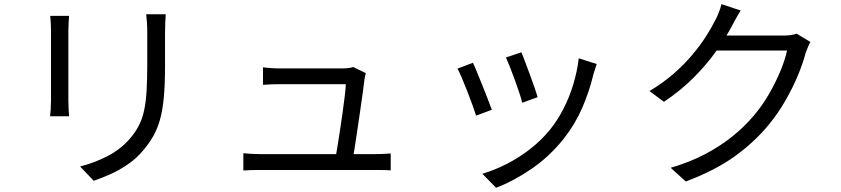

<svg xmlns="http://www.w3.org/2000/svg" viewBox="-20 -827 4040 922"><path d="M775.9 -758.6Q774.9 -740.2 773.7 -718.6Q772.5 -697 772.5 -671.9Q772.5 -652 772.5 -621Q772.5 -590 772.5 -559.4Q772.5 -528.9 772.5 -510Q772.5 -420.4 766.5 -357.2Q760.4 -294 747.5 -249.6Q734.5 -205.2 714.7 -171.1Q695 -137.1 667.8 -105.2Q636 -66.6 594.4 -38.1Q552.7 -9.6 509.9 9.5Q467.1 28.6 430.1 41.2L364.7 -27.5Q433.6 -45.1 495.5 -76.8Q557.5 -108.4 603.7 -161.1Q630.5 -192.4 647.1 -224.8Q663.7 -257.1 672.2 -297.3Q680.7 -337.4 683.9 -390.1Q687.1 -442.8 687.1 -513.7Q687.1 -533.5 687.1 -564Q687.1 -594.5 687.1 -624.5Q687.1 -654.6 687.1 -671.9Q687.1 -697 685.7 -718.6Q684.4 -740.2 682 -758.6ZM311.7 -750.8Q310.7 -736.7 309.5 -716.8Q308.3 -696.9 308.3 -679.1Q308.3 -671.6 308.3 -647.3Q308.3 -623 308.3 -588.8Q308.3 -554.6 308.3 -516.6Q308.3 -478.7 308.3 -443.5Q308.3 -408.3 308.3 -382Q308.3 -355.7 308.3 -345.2Q308.3 -326.2 309.5 -304.4Q310.7 -282.6 311.7 -268.7H220.5Q222.1 -280.6 223.5 -302.2Q224.9 -323.8 224.9 -345.6Q224.9 -356.1 224.9 -382.4Q224.9 -408.7 224.9 -443.9Q224.9 -479.1 224.9 -517Q224.9 -555 224.9 -589Q224.9 -623 224.9 -647.3Q224.9 -671.6 224.9 -679.1Q224.9 -692.5 223.9 -714.6Q222.9 -736.7 220.9 -750.8Z M1736.8 -475.8Q1734.7 -469 1732.8 -460.2Q1730.9 -451.4 1730.1 -444.9Q1727.7 -422.4 1722.2 -383.3Q1716.7 -344.1 1709.9 -296.9Q1703.1 -249.8 1696.1 -203.2Q1689.1 -156.7 1683.3 -118.4Q1677.5 -80 1673.5 -59.2H1589.5Q1592.8 -75.8 1598.5 -111.3Q1604.1 -146.9 1611.3 -192Q1618.5 -237 1624.7 -282.7Q1630.9 -328.4 1635.6 -365.9Q1640.2 -403.4 1640.6 -422.8Q1621.8 -422.8 1587.1 -422.8Q1552.3 -422.8 1510.6 -422.8Q1468.8 -422.8 1429 -422.8Q1389.1 -422.8 1360.4 -422.8Q1331.8 -422.8 1323.4 -422.8Q1301.4 -422.8 1281.5 -421.9Q1261.6 -421 1242.9 -419.6V-503.6Q1255 -502.2 1268.5 -501Q1282 -499.8 1296 -499.1Q1310 -498.4 1322.4 -498.4Q1333.9 -498.4 1362.9 -498.4Q1392 -498.4 1429.7 -498.4Q1467.4 -498.4 1506.4 -498.4Q1545.4 -498.4 1577.4 -498.4Q1609.5 -498.4 1626.2 -498.4Q1634.5 -498.4 1644.4 -499.3Q1654.3 -500.2 1663 -501.7Q1671.8 -503.2 1675.7 -505.3ZM1148.6 -91Q1167.1 -89.6 1188.2 -88.2Q1209.3 -86.8 1231.8 -86.8Q1245.4 -86.8 1286.5 -86.8Q1327.6 -86.8 1384.9 -86.8Q1442.3 -86.8 1504.9 -86.8Q1567.4 -86.8 1624.7 -86.8Q1682 -86.8 1723.1 -86.8Q1764.3 -86.8 1777.1 -86.8Q1793.5 -86.8 1816.9 -87.7Q1840.3 -88.6 1856.2 -90V-9Q1847.1 -10 1833.2 -10.2Q1819.3 -10.4 1805.2 -10.6Q1791.1 -10.8 1779.7 -10.8Q1765.9 -10.8 1723.9 -10.8Q1681.8 -10.8 1624 -10.8Q1566.3 -10.8 1503.3 -10.8Q1440.3 -10.8 1383.1 -10.8Q1325.9 -10.8 1285 -10.8Q1244.2 -10.8 1231.8 -10.8Q1209.3 -10.8 1190.4 -10.3Q1171.4 -9.8 1148.6 -8.4Z M2483.5 -575.9Q2490.2 -561.2 2501.1 -531.8Q2512 -502.4 2524.4 -469.2Q2536.8 -436 2547 -406.3Q2557.2 -376.6 2562 -360.4L2487.7 -333.6Q2483.9 -350.8 2474.2 -380.1Q2464.5 -409.4 2452.5 -442.5Q2440.5 -475.6 2428.9 -504.9Q2417.2 -534.2 2409.6 -550.9ZM2845.5 -519.6Q2840.4 -504.6 2836.6 -492.5Q2832.8 -480.4 2829.7 -470.4Q2810.1 -388 2776 -309.3Q2742 -230.6 2688.4 -162.6Q2619 -75.2 2532.5 -16.2Q2446.1 42.8 2362.2 74.7L2296.2 7.5Q2354 -9.5 2413.3 -39.7Q2472.5 -69.9 2526.5 -111.9Q2580.4 -153.9 2621.4 -204.7Q2656.8 -248.6 2685.3 -303.6Q2713.7 -358.7 2732.7 -421Q2751.6 -483.3 2759.3 -547.1ZM2250.8 -525.6Q2258.8 -509.5 2270.9 -480.1Q2283 -450.7 2296.6 -416.5Q2310.2 -382.3 2322.5 -350.8Q2334.8 -319.4 2341.8 -299.9L2266.4 -271.7Q2260.4 -291.1 2248.6 -323.4Q2236.8 -355.7 2223 -391Q2209.2 -426.3 2196.8 -455.3Q2184.4 -484.3 2176.8 -497.4Z M3871.7 -625.5Q3865.4 -615 3859.1 -599.6Q3852.9 -584.2 3848.6 -572.2Q3835.6 -522 3810.7 -462.7Q3785.9 -403.5 3751 -342.9Q3716.1 -282.2 3671.3 -227.7Q3603.2 -144.8 3508.4 -76.4Q3413.6 -8.1 3273.2 44.5L3200.6 -21.3Q3292.7 -48.2 3365.7 -86.6Q3438.7 -125 3496.9 -171.9Q3555 -218.7 3600.1 -272.2Q3639.4 -318.2 3671.5 -373.3Q3703.6 -428.5 3726.7 -483.7Q3749.9 -539 3759.5 -584.4H3389.1L3421.1 -656.2Q3433.3 -656.2 3466.2 -656.2Q3499 -656.2 3541.5 -656.2Q3583.9 -656.2 3625.9 -656.2Q3668 -656.2 3699.3 -656.2Q3730.6 -656.2 3740 -656.2Q3760.1 -656.2 3776.9 -658.4Q3793.7 -660.7 3805.4 -665.5ZM3536.7 -776.5Q3524.2 -756.9 3512.1 -734.5Q3500.1 -712.1 3492.5 -698.1Q3463.2 -643 3418 -579.7Q3372.9 -516.3 3310.8 -454.1Q3248.7 -391.8 3168.3 -338.1L3098.7 -389.7Q3163.5 -428.3 3214.7 -473Q3266 -517.8 3304.4 -563.6Q3342.8 -609.5 3370 -651.9Q3397.1 -694.3 3413.4 -727.7Q3421.3 -740.8 3430.7 -764.3Q3440.1 -787.8 3444.4 -807.1Z"/></svg>

Font: Noto Sans JP
Style: Regular
Weight: 100
Designer: Ryoko NISHIZUKA 西塚涼子 (kana, bopomofo & ideographs); Paul D. Hunt (Latin, Greek & Cyrillic); Sandoll Communications 산돌커뮤니
Foundry: Adobe
Version: Version 2.004;hotconv 1.0.118;makeotfexe 2.5.65603